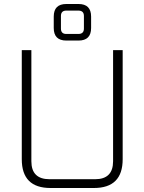

<svg xmlns="http://www.w3.org/2000/svg" viewBox="-20 -941 723 961"><path d="M89 -144V-690H137V-134Q137 -44 228 -44H456Q546 -44 546 -134V-690H594V-144Q594 0 450 0H233Q89 0 89 -144ZM249 -801V-858Q249 -921 312 -921H373Q436 -921 436 -858V-801Q436 -738 373 -738H312Q249 -738 249 -801ZM285 -798Q285 -771 312 -771H372Q400 -771 400 -798V-861Q400 -888 372 -888H312Q285 -888 285 -861Z"/></svg>

Font: Oxanium ExtraLight
Style: Regular
Weight: 200
Designer: Severin Meyer
Version: Version 2.000